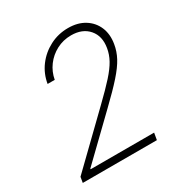

<svg xmlns="http://www.w3.org/2000/svg" viewBox="-170 -869 956 1000"><g transform="rotate(-30 307.5 -368.5)"><path d="M41.2 0 46.9 -33.7 326.7 -305Q387.4 -363.6 423.7 -403.9Q459.9 -444.2 478 -477.1Q496.1 -509.9 501.8 -545.1Q513.1 -611.9 476.7 -654.1Q440.3 -696.4 372.2 -696.4Q324.6 -696.4 284.4 -675.2Q244.3 -654.1 217.7 -618.3Q191.1 -582.4 183.2 -538H140.3Q149.5 -594.5 183.2 -639.6Q217 -684.7 267.6 -710.9Q318.2 -737.2 377.5 -737.2Q435.4 -737.2 476 -712Q516.7 -686.8 535.2 -643.3Q553.6 -599.8 544.4 -545.1Q538 -504.6 518.1 -467.5Q498.2 -430.4 457.7 -384.8Q417.3 -339.1 348 -272.7L112.6 -45.1L112.2 -41.2H494L486.9 0Z"/></g></svg>

Font: Inter Extra Light  BETA
Style: Italic
Weight: 200
Italic angle: 9.39999°
Designer: Rasmus Andersson
Foundry: rsms
Version: Version 3.011;git-f93a4a705